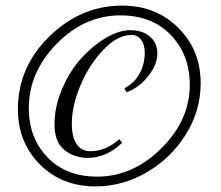

<svg xmlns="http://www.w3.org/2000/svg" viewBox="-20 -667 790 687"><path d="M411 -612Q282 -612 182.5 -510Q83 -408 83 -280Q83 -174 149.5 -104.5Q216 -35 328 -35Q455 -35 557 -136Q659 -237 659 -363Q659 -471 591.5 -541.5Q524 -612 411 -612ZM417 -647Q538 -647 618 -567.5Q698 -488 698 -369Q698 -270 644 -184.5Q590 -99 503.5 -49.5Q417 0 322 0Q201 0 122.5 -79Q44 -158 44 -276Q44 -427 157 -537Q270 -647 417 -647ZM433 -337 425 -351Q460 -369 479 -403Q498 -437 498 -479Q498 -507 485 -524.5Q472 -542 451 -542Q401 -542 350.5 -489.5Q300 -437 268.5 -363Q237 -289 237 -224Q237 -177 254 -151.5Q271 -126 303 -126Q359 -126 407 -169L417 -156Q361 -102 293 -102Q247 -102 211 -130Q175 -158 175 -222Q175 -285 202 -348.5Q229 -412 269.5 -457Q310 -502 357.5 -530.5Q405 -559 446 -559Q490 -559 516.5 -536Q543 -513 543 -476Q543 -435 509.5 -393.5Q476 -352 433 -337Z"/></svg>

Font: Dynalight
Style: Regular
Weight: 400
Designer: Astigmatic (AOETI)
Foundry: Astigmatic (AOETI)
Version: Version 1.000